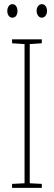

<svg xmlns="http://www.w3.org/2000/svg" viewBox="-20 -903 259 923"><path d="M181 0H38V-19L98 -22V-691L38 -695V-714H181V-695L123 -691V-22L181 -19ZM15 -850Q15 -863 21.5 -873Q28 -883 40 -883Q51 -883 57.5 -873.5Q64 -864 64 -850Q64 -836 57.5 -827Q51 -818 40 -818Q28 -818 21.5 -827.5Q15 -837 15 -850ZM156 -851Q156 -864 163 -873.5Q170 -883 181 -883Q192 -883 199 -874Q206 -865 206 -851Q206 -837 199 -827.5Q192 -818 181 -818Q170 -818 163 -828Q156 -838 156 -851Z"/></svg>

Font: Noto Sans Hebrew ExtraCondensed Thin
Style: Regular
Weight: 100
Width: 2
Designer: Monotype Design Team
Foundry: Monotype Imaging Inc.
Version: Version 2.004; ttfautohint (v1.8.4.7-5d5b)